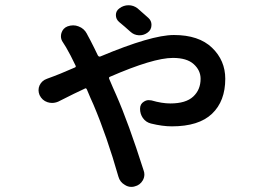

<svg xmlns="http://www.w3.org/2000/svg" viewBox="-20 -651 1040 737"><path d="M549.8 -582Q561.5 -571.3 561.5 -555.7Q561.5 -536.1 545.9 -525.4Q532.2 -515.6 516.6 -515.6Q514.6 -515.6 512.7 -515.6Q494.1 -516.6 480.5 -529.3Q459 -548.8 437.5 -566.4Q424.8 -577.1 424.8 -593.3Q424.8 -609.4 438.5 -619.1Q454.1 -630.9 473.6 -630.9Q492.2 -630.9 507.8 -619.1Q529.3 -600.6 549.8 -582ZM221.7 -488.3Q213.9 -499 213.9 -511.7Q213.9 -517.6 215.8 -524.4Q221.7 -543 239.3 -549.8Q250 -553.7 260.7 -553.7Q271.5 -553.7 281.2 -549.8Q302.7 -542 313.5 -521.5Q314.5 -519.5 315.4 -517.6Q320.3 -508.8 326.7 -496.6Q333 -484.4 341.8 -466.8Q350.6 -449.2 355.5 -438.5Q359.4 -431.6 366.2 -434.6Q561.5 -516.6 647.5 -516.6Q743.2 -516.6 793.9 -467.8Q844.7 -418.9 844.7 -348.6Q844.7 -262.7 793.9 -214.4Q743.2 -166 639.6 -166Q603.5 -166 559.6 -176.8Q540 -181.6 528.3 -198.2Q517.6 -213.9 517.6 -233.4Q517.6 -252 532.2 -260.7Q541 -266.6 550.8 -266.6Q556.6 -266.6 561.5 -265.6Q601.6 -253.9 633.8 -253.9Q693.4 -253.9 721.7 -280.3Q750 -306.6 750 -348.6Q750 -380.9 723.6 -404.8Q697.3 -428.7 643.6 -428.7Q568.4 -428.7 402.3 -356.4Q396.5 -354.5 399.4 -347.7Q404.3 -335 413.6 -314.5Q422.9 -293.9 425.8 -287.1Q472.7 -180.7 531.2 2.9Q534.2 10.7 534.2 18.6Q534.2 30.3 528.3 41Q517.6 59.6 497.1 64.5Q491.2 66.4 484.4 66.4Q470.7 66.4 459 58.6Q440.4 47.9 434.6 27.3Q390.6 -127 338.9 -249Q335.9 -254.9 327.1 -275.4Q318.4 -295.9 313.5 -307.6Q310.5 -314.5 304.7 -310.5Q272.5 -295.9 203.1 -260.7Q191.4 -255.9 179.7 -255.9Q170.9 -255.9 162.1 -258.8Q141.6 -265.6 131.8 -286.1Q127.9 -295.9 127.9 -304.7Q127.9 -314.5 131.8 -323.2Q140.6 -341.8 160.2 -348.6Q171.9 -352.5 186.5 -358.4Q196.3 -361.3 266.6 -391.6Q273.4 -393.6 269.5 -400.4Q251 -439.5 233.4 -469.7Q227.5 -478.5 221.7 -488.3Z"/></svg>

Font: Gen Jyuu Gothic Medium
Style: Regular
Weight: 500
Designer: [Source Han Sans]
Ryoko NISHIZUKA  (kana & ideographs); Paul D. Hunt (Latin, Greek & Cyrillic); Wenlong ZHANG  (bopomofo
Version: Version 1.002.20150607